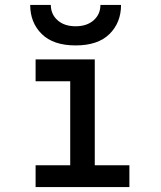

<svg xmlns="http://www.w3.org/2000/svg" viewBox="-20 -762 656 782"><path d="M507 -89V0H125V-89H266V-431H125V-520H366V-89ZM103 -742H187Q187 -704 214.5 -679.5Q242 -655 288 -655Q334 -655 361.5 -679.5Q389 -704 389 -742H473Q473 -670 426 -623.5Q379 -577 288 -577Q197 -577 150 -623.5Q103 -670 103 -742Z"/></svg>

Font: Overpass Mono Light
Style: Bold
Weight: 600
Monospace: yes
Designer: Delve Withrington, Dave Bailey
Foundry: Delve Fonts
Version: Version 1.000;DELV;Overpass